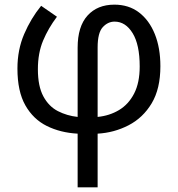

<svg xmlns="http://www.w3.org/2000/svg" viewBox="-20 -566 765 826"><path d="M157 -541 225 -494Q188 -445 165.5 -391.5Q143 -338 143 -268Q143 -195 166.5 -151.5Q190 -108 229 -88Q268 -68 314 -63V-361Q314 -452 356.5 -499Q399 -546 472 -546Q534 -546 578 -512.5Q622 -479 646 -419.5Q670 -360 670 -281Q670 -184 632.5 -121.5Q595 -59 533 -27Q471 5 400 9V240H314V9Q240 5 181.5 -24Q123 -53 89 -113Q55 -173 55 -271Q55 -352 84 -419.5Q113 -487 157 -541ZM473 -473Q444 -473 422 -449Q400 -425 400 -362V-63Q451 -68 492 -92.5Q533 -117 557 -163.5Q581 -210 581 -280Q581 -374 550.5 -423.5Q520 -473 473 -473Z"/></svg>

Font: Noto IKEA Arabic
Style: Regular
Weight: 400
Designer: Monotype Design Team
Foundry: Monotype Imaging Inc.
Version: Version 1.200